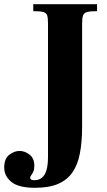

<svg xmlns="http://www.w3.org/2000/svg" viewBox="-97 -680 510 912"><path d="M69 212Q-9 212 -43 184Q-77 156 -77 116Q-77 74 -53.5 55.5Q-30 37 -4 37Q21 37 43.5 54.5Q66 72 66 107Q66 124 61.5 134.5Q57 145 51.5 152Q46 159 46 166Q46 168 50 172Q54 176 66 176Q88 176 102.5 164Q117 152 124 127.5Q131 103 131 64V-569Q131 -595 127 -607Q123 -619 108 -623Q93 -627 61 -627V-660H364V-627Q332 -627 317 -623Q302 -619 297.5 -606.5Q293 -594 293 -569V-77Q293 -6 282.5 48.5Q272 103 247 139Q222 175 179 193.5Q136 212 69 212Z"/></svg>

Font: Frank Ruhl Libre ExtraBold
Style: Regular
Weight: 800
Designer: Yanek Iontef
Foundry: Fontef
Version: Version 6.003;gftools[0.9.30]